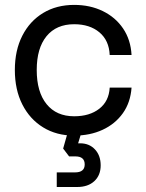

<svg xmlns="http://www.w3.org/2000/svg" viewBox="-20 -532 583 768"><path d="M253 -10 232.6 62.2 256.4 93.6H281.5Q318.8 93.6 318.8 125.7Q318.8 157.6 279.9 157.6H207V216H288.7Q332.1 216 357.4 192.5Q382.7 169 382.7 129.4Q382.7 90.1 359.9 65.7Q337.1 41.2 300.1 41.2H292.5L308 -10ZM39.4 -252Q39.4 -173.3 69.3 -114.2Q99.3 -55.1 152.7 -22.4Q206.1 10.4 276.7 10.4Q340.5 10.4 390.6 -12.9Q440.7 -36.1 471.4 -79.1Q502 -122 506.2 -181.5H418.8Q415.8 -127.1 377.1 -97Q338.5 -66.9 276.7 -66.9Q205.7 -66.9 166.3 -115.5Q126.9 -164.1 126.9 -252Q126.9 -339.3 166.1 -387.2Q205.4 -435.1 276.7 -435.1Q339 -435.1 377.7 -402.6Q416.4 -370.1 418.8 -311.9H506.2Q502.9 -373.1 472.4 -418Q442 -462.9 391.3 -487.6Q340.6 -512.4 276.7 -512.4Q206 -512.4 152.6 -480.1Q99.1 -447.7 69.3 -389.2Q39.4 -330.6 39.4 -252Z"/></svg>

Font: Overused Grotesk Light
Style: Regular
Weight: 300
Designer: RandomMaerks
Version: Version 0.005